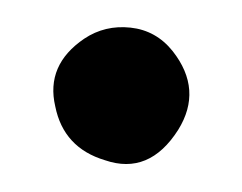

<svg xmlns="http://www.w3.org/2000/svg" viewBox="-20 -106 175 139"><path d="M105 -69Q127 -41 109 -12Q88 21 56 10Q26 1 20 -29Q13 -59 41 -78Q56 -88 74.5 -86Q93 -84 105 -69Z"/></svg>

Font: Tovari Sans
Style: Bold
Weight: 700
Designer: Verneri Kontto, Denis Ignatov
Foundry: Verneri Kontto
Version: Version 1.10 May 7, 2019